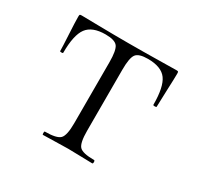

<svg xmlns="http://www.w3.org/2000/svg" viewBox="-95 -496 621 605"><g transform="rotate(30 215.0 -193.5)"><path d="M125 0Q123 0 123 -6Q123 -12 125 -12Q168 -12 180 -24.5Q192 -37 192 -81V-303Q192 -346 182 -359.5Q172 -373 138 -373Q90 -373 70.5 -347Q51 -321 51 -256Q51 -254 45.5 -254Q40 -254 40 -256Q40 -270 37.5 -314.5Q35 -359 35 -378Q35 -384 36 -385.5Q37 -387 43 -387Q47 -387 103.5 -386Q160 -385 213 -385Q267 -385 324.5 -386Q382 -387 387 -387Q393 -387 394 -385.5Q395 -384 395 -378Q395 -362 393 -316Q391 -270 391 -256Q391 -254 385 -254Q379 -254 379 -256Q379 -321 360 -347Q341 -373 292 -373Q259 -373 249 -359.5Q239 -346 239 -303V-81Q239 -37 250.5 -24.5Q262 -12 304 -12Q307 -12 307 -6Q307 0 304 0Q293 0 263 -1Q233 -2 216 -2Q199 -2 168 -1Q137 0 125 0Z"/></g></svg>

Font: t
Style: Regular
Weight: 300
Designer: Christian Thalmann (Catharsis Fonts)
Version: Version 1.000;PS 002.000;hotconv 1.0.88;makeotf.lib2.5.64775